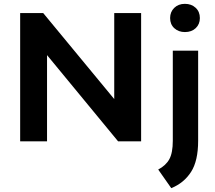

<svg xmlns="http://www.w3.org/2000/svg" viewBox="-20 -736 1119 1000"><path d="M715 -668V0H595L225 -449V0H85V-668H205L575 -220V-668ZM1012 -472V-3Q1012 102 975 159.5Q938 217 872 244L804 147Q844 126 862 93Q880 60 880 -3V-472ZM943 -716Q909 -716 887.5 -695Q866 -674 866 -642Q866 -609 888 -589Q910 -569 943 -569Q978 -569 999.5 -589.5Q1021 -610 1021 -642Q1021 -675 999 -695.5Q977 -716 943 -716Z"/></svg>

Font: Madhuban SemiBold
Style: Regular
Weight: 600
Designer: jaikishan Patel
Foundry: MagicType
Version: Version 1.000